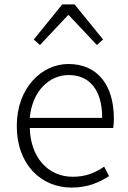

<svg xmlns="http://www.w3.org/2000/svg" viewBox="-20 -837 578 870"><path d="M304 13C381 13 431 -12 474 -39L452 -82C412 -54 367 -36 310 -36C195 -36 118 -127 115 -257H493C495 -270 496 -284 496 -299C496 -455 419 -547 290 -547C169 -547 56 -439 56 -266C56 -91 167 13 304 13ZM115 -303C126 -425 204 -497 291 -497C384 -497 443 -432 443 -303ZM133 -658 161 -633 288 -768H292L419 -633L447 -658L318 -817H262Z"/></svg>

Font: Noto Sans JP Light
Style: Regular
Weight: 300
Designer: Ryoko NISHIZUKA (kana & ideographs); Paul D. Hunt (Latin, Greek & Cyrillic); Wenlong ZHANG (bopomofo); Sandoll Communica
Foundry: Adobe Systems Incorporated
Version: Version 1.004;PS 1.004;hotconv 1.0.82;makeotf.lib2.5.63406